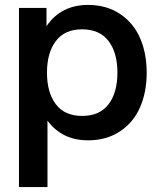

<svg xmlns="http://www.w3.org/2000/svg" viewBox="-20 -552 643 772"><path d="M56.2 -520H167V-446.8Q225.1 -532.2 334 -532.2Q408.2 -532.2 462.4 -496.1Q516.6 -460 543.2 -398.9Q569.8 -337.9 569.8 -259.8Q569.8 -181.6 543.2 -120.6Q516.6 -59.6 462.4 -23.7Q408.2 12.2 334 12.2Q229.5 12.2 170.9 -66.9V200.2H56.2ZM310.1 -85.9Q380.9 -85.9 416.5 -132.8Q452.1 -179.7 452.1 -259.8Q452.1 -340.3 416.3 -387.2Q380.4 -434.1 310.1 -434.1Q240.2 -434.1 204.6 -387Q168.9 -339.8 168.9 -259.8Q168.9 -179.7 204.6 -132.8Q240.2 -85.9 310.1 -85.9Z"/></svg>

Font: Aspekta 550
Style: Regular
Weight: 550
Designer: Ivo Dolenc
Version: Version 2.000